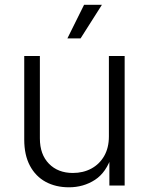

<svg xmlns="http://www.w3.org/2000/svg" viewBox="-20 -777 623 804"><path d="M268.6 7.3Q213.4 7.3 171.1 -15.6Q128.9 -38.6 105.2 -83.3Q81.5 -127.9 81.5 -192.4V-542.5H147V-197.3Q147 -130.4 184.8 -91.6Q222.7 -52.7 285.2 -52.7Q328.1 -52.7 362.3 -71Q396.5 -89.4 416.3 -123.8Q436 -158.2 436 -205.6V-542.5H502V0H438V-127H448.7Q425.8 -55.2 377.7 -23.9Q329.6 7.3 268.6 7.3ZM262.2 -616.2 332 -756.8H406.7L317.4 -616.2Z"/></svg>

Font: Inter 16pt Light
Style: Regular
Weight: 300
Version: Version 4.001;git-66647c0bb